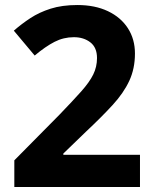

<svg xmlns="http://www.w3.org/2000/svg" viewBox="-20 -744 621 764"><path d="M537 0H37V-106L216 -287Q270 -343 303 -380Q336 -417 351 -447.5Q366 -478 366 -513Q366 -555 339.5 -575.5Q313 -596 274 -596Q233 -596 197 -577.5Q161 -559 118 -523L35 -622Q66 -649 101 -672Q136 -695 181.5 -709.5Q227 -724 288 -724Q358 -724 409.5 -699.5Q461 -675 489 -631.5Q517 -588 517 -531Q517 -471 494.5 -422.5Q472 -374 428 -326Q384 -278 321 -219L232 -133V-128H537Z"/></svg>

Font: Noto Sans Khmer
Style: Bold
Weight: 700
Version: Version 2.003